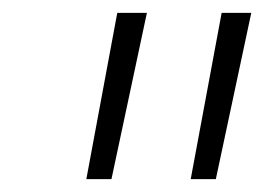

<svg xmlns="http://www.w3.org/2000/svg" viewBox="-20 -720 410 298"><path d="M114 -442 162 -700H208L153 -442ZM276 -442 324 -700H370L315 -442Z"/></svg>

Font: Montserrat Light
Style: Italic
Weight: 300
Italic angle: -11.3°
Designer: Julieta Ulanovsky
Foundry: Julieta Ulanovsky
Version: Version 9.000; ttfautohint (v1.8.4.7-5d5b)